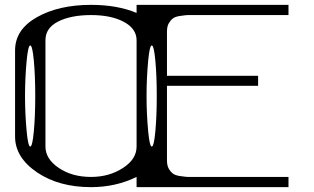

<svg xmlns="http://www.w3.org/2000/svg" viewBox="-20 -770 1290 790"><path d="M89.8 -521.5Q83 -449.2 83 -375Q83 -300.8 89.8 -228.5Q95.7 -167 104.5 -167Q113.3 -167 119.1 -228.5Q125 -290 125 -375Q125 -460 119.1 -521.5Q113.3 -583 104.5 -583Q95.7 -583 89.8 -521.5ZM589.8 -521.5Q583 -449.2 583 -375Q583 -300.8 589.8 -228.5Q595.7 -167 604.5 -167Q613.3 -167 619.1 -228.5Q625 -290 625 -375Q625 -460 619.1 -521.5Q613.3 -583 604.5 -583Q595.7 -583 589.8 -521.5ZM542 -167V-604.5Q542 -652.3 488.3 -680.7Q436.5 -708 354.5 -708Q272.5 -708 219.7 -681.6Q167 -655.3 167 -604.5V-167Q167 -116.2 221.7 -79.1Q276.4 -42 354.5 -42Q429.7 -42 486.3 -79.1Q542 -115.2 542 -167ZM1167 -750V-708H792H752Q746.1 -708 718.8 -704.1Q700.2 -701.2 690.4 -693.4Q680.7 -685.5 673.8 -672.9Q667 -660.2 667 -639.6V-458H1042V-417H667V-110.4Q667 -89.8 673.8 -77.1Q680.7 -64.5 690.4 -56.6Q700.2 -48.8 718.8 -45.9Q746.1 -42 752 -42H792H1167V0H542V-42Q456.1 0 354.5 0Q222.7 0 132.8 -60.5Q42 -122.1 42 -208V-562.5Q42 -648.4 131.8 -699.2Q221.7 -750 354.5 -750Q462.9 -750 542 -716.8V-750Z"/></svg>

Font: okolaksMetalik
Style: bold
Weight: 700
Width: 7
Version: Version 0.6